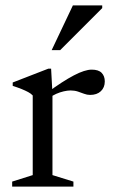

<svg xmlns="http://www.w3.org/2000/svg" viewBox="-20 -690 418 710"><path d="M319 -432.5Q344.5 -432.5 356 -420.5Q367.5 -408.5 367.5 -389Q367.5 -366.5 353 -352.8Q338.5 -339 313 -339Q302 -339 291 -343.2Q280 -347.5 267.8 -351.5Q255.5 -355.5 241 -355.5Q229.5 -355.5 215.5 -352.2Q201.5 -349 188 -343Q174.5 -337 164.5 -329L153.5 -346.5Q183 -368.5 207.8 -384.5Q232.5 -400.5 253 -411.2Q273.5 -422 290 -427.2Q306.5 -432.5 319 -432.5ZM174 -344.5V-42.5L251.5 -18.5V0H25V-18.5L101 -42.5V-337Q94.5 -344 84.2 -349.5Q74 -355 59.8 -360.8Q45.5 -366.5 27 -372.5V-385L158.5 -436H169ZM171 -504.5 249.5 -670H358V-660L202.5 -504.5Z"/></svg>

Font: Newsreader Text
Style: Regular
Weight: 400
Designer: Hugues Gentile
Foundry: Production Type
Version: Version 1.001